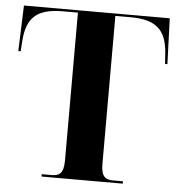

<svg xmlns="http://www.w3.org/2000/svg" viewBox="-52 -763 756 812"><g transform="rotate(5 326.5 -357.0)"><path d="M154 0H499V-10H457C428 -10 406 -18 406 -75V-704H470C578 -704 623 -665 630 -564L633 -520H643L636 -714H17L10 -520H20L23 -564C30 -665 75 -704 183 -704H247V-75C247 -18 225 -10 196 -10H154Z"/></g></svg>

Font: Noto Serif Display
Style: Bold
Weight: 700
Designer: Monotype Design Team
Foundry: Monotype Imaging Inc.
Version: Version 2.009